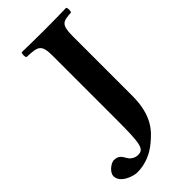

<svg xmlns="http://www.w3.org/2000/svg" viewBox="-328 -710 960 960"><g transform="rotate(-45 151.5 -230.0)"><path d="M281 -522C281 -605 298 -610 358 -613C364 -619 364 -641 358 -647C309 -646 268 -645 210 -645C145 -645 94 -646 44 -647C38 -641 38 -619 44 -613C124 -610 141 -605 141 -522V-81C141 99 135 128 92 128C74 128 56 118 46 105C33 88 28 60 -12 60C-30 60 -70 87 -70 116C-70 163 -1 187 28 187C87 187 138 164 179 129C223 92 281 40 281 -103Z"/></g></svg>

Font: Libertinus Serif
Style: Bold
Weight: 700
Designer: Philipp H. Poll, Khaled Hosny
Foundry: Caleb Maclennan
Version: Version 7.050;RELEASE